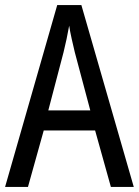

<svg xmlns="http://www.w3.org/2000/svg" viewBox="-20 -735 547 755"><path d="M416 0H506L300 -715H205L0 0H90L152 -222H354ZM274 -530 335 -301H170L230 -530C238 -562 246 -600 252 -634C256 -605 267 -560 274 -530Z"/></svg>

Font: Noto Sans Telugu Condensed
Style: Regular
Weight: 400
Width: 3
Designer: Jelle Bosma - Monotype Design Team
Foundry: Monotype Imaging Inc.
Version: Version 2.005